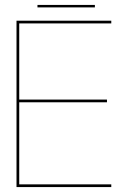

<svg xmlns="http://www.w3.org/2000/svg" viewBox="-20 -759 536 779"><path d="M47 0H431.5V-11H58V-344H414V-355H58V-664H431.5V-675H47ZM132 -729H365V-739H132Z"/></svg>

Font: Anybody UltraCondensed Thin Thin
Style: Regular
Weight: 250
Version: Version 1.111